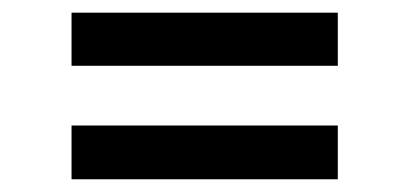

<svg xmlns="http://www.w3.org/2000/svg" viewBox="-20 -470 640 300"><path d="M91.8 -367.2V-450.2H507.8V-367.2ZM91.8 -189.9V-273.9H507.8V-189.9Z"/></svg>

Font: Apfel Grotezk
Style: Regular
Weight: 400
Designer: Luigi Gorlero
Foundry: © 2023, Luigi Gorlero & Collletttivo
Version: Version 2.000;Glyphs 3.2 (3217)